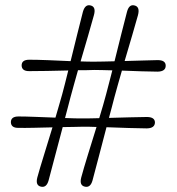

<svg xmlns="http://www.w3.org/2000/svg" viewBox="-20 -719 682 741"><path d="M337 -22.5Q329 6 308 1.5Q285.5 -3 293.5 -34Q302.5 -67.5 319 -121Q335.5 -174.5 352.5 -229Q338 -229.5 325.2 -229.8Q312.5 -230 302 -230Q286.5 -229.5 265.8 -229.2Q245 -229 222 -228.5Q207 -172 192 -115.2Q177 -58.5 167.5 -22.5Q159.5 6 138.5 1.5Q116 -3 124 -34Q133 -67 149.5 -120Q166 -173 182.5 -227.5Q145 -226.5 109.5 -225.8Q74 -225 51.5 -225.5Q22.5 -225 22 -247.5Q22 -269.5 51.5 -269.5Q77 -269.5 115.5 -268Q154 -266.5 194 -265Q201.5 -290.5 208.2 -313.8Q215 -337 220 -355Q225 -373.5 231 -397Q237 -420.5 243.5 -447Q201.5 -446 160.2 -445.2Q119 -444.5 93.5 -444.5Q64 -444 63.5 -466.5Q63.5 -488.5 93 -488.5Q121.5 -488.5 165.2 -486.8Q209 -485 252.5 -483Q265.5 -535.5 278.2 -587.2Q291 -639 300 -673.5Q308.5 -703.5 329.5 -698Q351.5 -693 342.5 -660.5Q334 -630 320 -581.2Q306 -532.5 291 -482Q306 -481.5 319.5 -481.2Q333 -481 344 -481Q359.5 -481 379.5 -481.5Q399.5 -482 422 -482.5Q435 -535 448 -587Q461 -639 470 -673Q478 -703.5 499 -698Q521 -693 512.5 -660.5Q504 -630 490 -582Q476 -534 461 -483.5Q497 -484.5 531 -485.5Q565 -486.5 588.5 -487Q619.5 -487 619.5 -465.5Q619.5 -443 588 -442.5Q564.5 -442.5 527 -443.8Q489.5 -445 450.5 -446.5Q442 -417 434.5 -390.5Q427 -364 421.5 -343.5Q417.5 -327.5 412 -307Q406.5 -286.5 400.5 -264Q441 -265 480.8 -266.2Q520.5 -267.5 546.5 -267.5Q577.5 -267.5 578 -246.5Q577.5 -224 546.5 -223.5Q520 -223.5 477 -225Q434 -226.5 391 -228Q376.5 -172 361.5 -115.2Q346.5 -58.5 337 -22.5ZM252 -343.5Q248 -327.5 242.5 -307Q237 -286.5 231 -263.5Q251.5 -262.5 269.8 -262.2Q288 -262 302.5 -262Q315 -262 330.2 -262.2Q345.5 -262.5 363 -263Q371 -289 377.8 -312.8Q384.5 -336.5 389.5 -355Q394.5 -373.5 400.5 -397.2Q406.5 -421 413.5 -447.5Q393.5 -448 375.8 -448.5Q358 -449 344 -449Q331 -448.5 315 -448.2Q299 -448 281 -448Q272.5 -418 265 -391Q257.5 -364 252 -343.5Z"/></svg>

Font: Fraunces 9pt S050 Light
Style: Regular
Weight: 300
Version: Version 1.000; ttfautohint (v1.8.3)